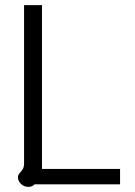

<svg xmlns="http://www.w3.org/2000/svg" viewBox="-20 -720 529 750"><path d="M50 -28Q50 -36 57.5 -44.5Q65 -53 69.5 -60.5Q74 -68 74 -83V-700H144V-60H449V0H115Q106 10 91 10Q74 10 62 -1.5Q50 -13 50 -28Z"/></svg>

Font: Niramit Light
Style: Regular
Weight: 300
Designer: Katatrad Aksorn Co.,Ltd.
Foundry: Cadson Demak Co.,Ltd.
Version: Version 1.000; ttfautohint (v1.6)